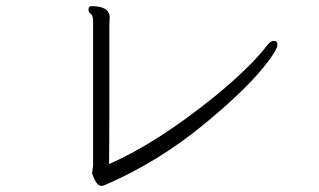

<svg xmlns="http://www.w3.org/2000/svg" viewBox="-20 -635 1040 625"><path d="M278 -615Q337 -615 337 -578L336 -553V-257Q336 -208 335.5 -167Q335 -126 335 -101Q491 -169 680 -322Q795 -416 851 -489Q861 -502 872 -502Q883 -502 883 -489Q883 -476 855 -438Q792 -352 643 -229.5Q494 -107 320 -32Q316 -30 309 -30Q302 -30 295 -39Q288 -48 284.5 -58Q281 -68 280 -70V-73L283 -98V-566Q283 -585 275.5 -590Q268 -595 268 -605Q268 -615 278 -615Z"/></svg>

Font: LXGW WenKai Light
Style: Regular
Weight: 300
Designer: LXGW / Fontworks Inc.
Foundry: LXGW / Fontworks Inc.
Version: Version 1.501; October 10, 2024